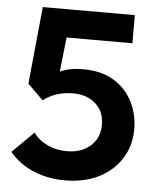

<svg xmlns="http://www.w3.org/2000/svg" viewBox="-52 -747 656 802"><g transform="rotate(5 276.5 -346.5)"><path d="M250 10Q177 10 117 -15.5Q57 -41 17 -89L107 -178Q127 -148 164.5 -130Q202 -112 247 -112Q288 -112 318.5 -127Q349 -142 366.5 -169.5Q384 -197 384 -234Q384 -273 366.5 -300Q349 -327 320 -341Q291 -355 255 -355Q217 -355 186.5 -345.5Q156 -336 128 -315L136 -401Q155 -421 176 -433.5Q197 -446 223.5 -452.5Q250 -459 286 -459Q363 -459 414.5 -427.5Q466 -396 493 -343.5Q520 -291 520 -228Q520 -159 486 -105Q452 -51 391.5 -20.5Q331 10 250 10ZM128 -315 63 -379 95 -703H218L182 -374ZM116 -585 95 -703H481V-585Z"/></g></svg>

Font: Outfit SemiBold
Style: Regular
Weight: 600
Designer: Rodrigo Fuenzalida
Foundry: fragTYPE
Version: Version 1.100;gftools[0.9.27]